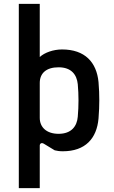

<svg xmlns="http://www.w3.org/2000/svg" viewBox="-20 -770 587 990"><path d="M77 200H185V-19C185 -30 194 -36 206 -29L262 5C276 8 285 10 304 10C420 10 479 -56 488 -159C491 -196 492 -225 492 -253C492 -283 491 -311 488 -347C478 -449 418 -515 300 -515C255 -515 210 -499 185 -476V-750H77ZM282 -80C220 -80 185 -114 185 -162V-342C185 -392 218 -423 282 -423C348 -423 376 -385 381 -336C386 -281 386 -224 381 -168C377 -120 349 -80 282 -80Z"/></svg>

Font: Finlandica Medium
Style: Regular
Weight: 500
Designer: Niklas Ekholm, Juho Hiilivirta, Jaakko Suomalainen
Foundry: Helsinki Type Studio
Version: Version 2.000;Glyphs 3.2 (3202)